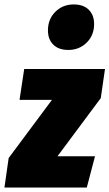

<svg xmlns="http://www.w3.org/2000/svg" viewBox="-55 -845 493 865"><path d="M418 -534 399 -403 204 -141H373L336 0H-35L-16 -133L179 -395H33L54 -534ZM161 -708Q161 -759 194.5 -792Q228 -825 277 -825Q321 -825 345 -801Q369 -777 369 -737Q369 -686 335.5 -653Q302 -620 253 -620Q209 -620 185 -644Q161 -668 161 -708Z"/></svg>

Font: Fira Sans Extra Condensed Black
Style: Italic
Weight: 900
Width: 3
Italic angle: -8°
Designer: Carrois Corporate & Edenspiekermann AG
Foundry: Carrois Corporate GbR & Edenspiekermann AG
Version: Version 4.203